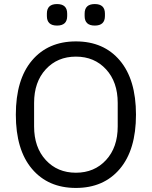

<svg xmlns="http://www.w3.org/2000/svg" viewBox="-20 -914 748 946"><path d="M211 -835V-847Q211 -894 261 -894Q311 -894 311 -847V-835Q311 -788 261 -788Q211 -788 211 -835ZM397 -835V-847Q397 -894 447 -894Q497 -894 497 -847V-835Q497 -788 447 -788Q397 -788 397 -835ZM570.5 -82Q491 12 354 12Q217 12 137.5 -82Q58 -176 58 -349Q58 -522 137.5 -616Q217 -710 354 -710Q491 -710 570.5 -616Q650 -522 650 -349Q650 -176 570.5 -82ZM560 -291V-407Q560 -510 502.5 -572.5Q445 -635 354 -635Q263 -635 205.5 -572.5Q148 -510 148 -407V-291Q148 -188 205.5 -125.5Q263 -63 354 -63Q445 -63 502.5 -125.5Q560 -188 560 -291Z"/></svg>

Font: Aneliza
Style: Regular
Weight: 400
Designer: Mike Abbink, Paul van der Laan, Pieter van Rosmalen
Foundry: Bold Monday
Version: Version 3.0